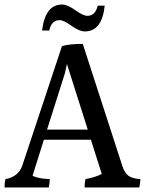

<svg xmlns="http://www.w3.org/2000/svg" viewBox="-22 -925 641 849"><path d="M353 -786Q329 -786 294 -811Q259 -836 242 -836Q205 -836 196 -790H164Q178 -905 252 -905Q276 -905 311 -880Q346 -855 364 -855Q400 -855 410 -900H441Q429 -786 353 -786ZM186 -352H366L274 -642L265 -601ZM352 -96Q352 -117 356 -133Q406 -143 428 -156L380 -307H172L122 -148Q146 -135 198 -133Q198 -120 194 -96H-2Q-2 -117 2 -133Q58 -143 76 -191L252 -721Q285 -731 344 -731L519 -191Q529 -160 546.5 -147.5Q564 -135 599 -133Q597 -109 594 -96Z"/></svg>

Font: Halant Medium
Style: Regular
Weight: 500
Designer: Hitesh Malaviya (Devanagari), Satya Rajpurohit (Latin)
Foundry: Indian Type Foundry
Version: Version 1.101;PS 1.0;hotconv 1.0.78;makeotf.lib2.5.61930; tt